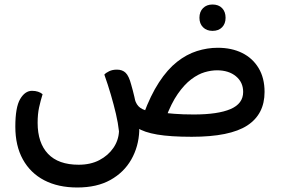

<svg xmlns="http://www.w3.org/2000/svg" viewBox="-20 -607 1251 852"><path d="M840 -99Q947 -99 1003 -123Q1059 -147 1059 -199Q1059 -242 1027 -268.5Q995 -295 943 -295Q917 -295 888 -286.5Q859 -278 828.5 -255Q798 -232 769 -190.5Q740 -149 715 -82L617 -100Q648 -184 685.5 -241.5Q723 -299 765.5 -332.5Q808 -366 854 -380.5Q900 -395 946 -395Q1008 -395 1054.5 -372Q1101 -349 1127.5 -305Q1154 -261 1154 -199Q1154 -100 1077 -50Q1000 0 831 0Q736 0 677.5 -10Q619 -20 589 -40Q559 -60 546 -88L578 -167Q585 -141 602.5 -128.5Q620 -116 662 -108Q666 -107 673 -108.5Q680 -110 686 -109Q716 -105 753.5 -102Q791 -99 840 -99ZM508 -24Q504 -61 494.5 -101.5Q485 -142 472 -186.5Q459 -231 443 -276Q450 -284 464.5 -291Q479 -298 499 -298Q523 -298 537.5 -284Q552 -270 562 -232Q578 -177 587.5 -122Q597 -67 598 -26Q595 44 562.5 101Q530 158 470 191.5Q410 225 323 225Q238 225 176.5 193Q115 161 81.5 100.5Q48 40 48 -45Q48 -131 69.5 -167.5Q91 -204 122 -204Q137 -204 149 -200Q161 -196 169 -189Q160 -160 153.5 -130.5Q147 -101 147 -62Q147 27 193 75.5Q239 124 329 124Q382 124 421 103.5Q460 83 483 49.5Q506 16 508 -24ZM923 -470Q897 -470 881 -486Q865 -502 865 -528Q865 -555 881 -571Q897 -587 923 -587Q950 -587 965.5 -571Q981 -555 981 -528Q981 -502 965.5 -486Q950 -470 923 -470Z"/></svg>

Font: Baloo Bhaijaan 2 Medium
Style: Regular
Weight: 500
Designer: Sanskriti Dholi, Noopur Datye and Ek Type
Foundry: Ek Type
Version: Version 1.701